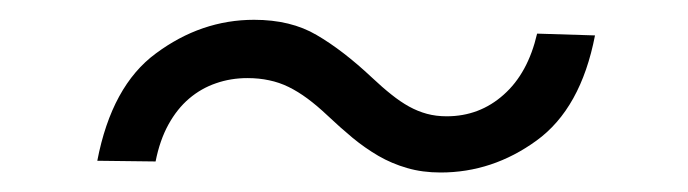

<svg xmlns="http://www.w3.org/2000/svg" viewBox="-20 -385 692 193"><path d="M77.8 -223.4Q92.3 -298.7 136.7 -331.3Q182.2 -365.1 235.4 -365.1Q272.4 -365.1 298.3 -349.8Q324.6 -334.5 353.7 -307.2Q364.3 -297.2 373.4 -290Q382.5 -282.7 391.2 -277.9Q399.9 -273.1 409.1 -270.6Q418.3 -268.1 429 -268.1Q462 -268.1 486.3 -289.8Q510.7 -311.4 519.9 -351.2L578.1 -349.4Q563.9 -275.9 519.2 -243.6Q475.1 -211.6 422.9 -211.6Q404.5 -211.6 389.2 -216.1Q373.9 -220.5 360.4 -228.3Q346.9 -236.2 334.5 -246.4Q322.1 -256.7 309.3 -268.8Q298.7 -278.8 289.1 -285.9Q279.5 -293 270.1 -297.6Q260.7 -302.2 250.5 -304.3Q240.4 -306.5 228.7 -306.5Q212 -306.5 197.1 -301.3Q182.2 -296.2 170.1 -285.9Q158 -275.6 149.3 -259.8Q140.6 -244 136.4 -222.7Z"/></svg>

Font: Inter P Light
Style: Italic
Weight: 300
Italic angle: 9.39999°
Designer: Rasmus Andersson
Foundry: rsms
Version: Version 3.018;git-588b23468